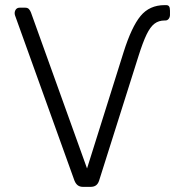

<svg xmlns="http://www.w3.org/2000/svg" viewBox="-20 -730 684 750"><path d="M305 0Q292 0 284 -6Q276 -12 271 -24L39 -669Q35 -680 40 -690Q45 -700 57 -700H78Q88 -700 93 -694.5Q98 -689 101 -681L320 -72L463 -527Q494 -625 529 -667.5Q564 -710 623 -710H629Q637 -710 640.5 -705Q644 -700 644 -688V-672Q644 -663 639 -656.5Q634 -650 626 -650H623Q600 -650 583.5 -637.5Q567 -625 552.5 -595Q538 -565 521 -511L367 -24Q363 -12 355 -6Q347 0 333 0Z"/></svg>

Font: Rubik Light Light
Style: Regular
Weight: 300
Version: Version 2.101